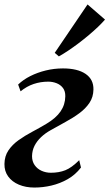

<svg xmlns="http://www.w3.org/2000/svg" viewBox="-21 -833 492 863"><path d="M133.5 10Q94.5 10 63.8 -3Q33 -16 15.8 -39.8Q-1.5 -63.5 -1 -96Q-0.5 -131.5 17 -157.2Q34.5 -183 62.5 -203Q90.5 -223 123.5 -240.5Q156.5 -258 187.5 -276.5Q230.5 -302 251.2 -332.2Q272 -362.5 272.5 -400Q273 -423 261.8 -437.8Q250.5 -452.5 232.8 -459.2Q215 -466 196 -466Q161.5 -466 130.2 -455.5Q99 -445 71.5 -422.5L60.5 -453Q83.5 -475 115.2 -491Q147 -507 184.5 -516.2Q222 -525.5 262 -525.5Q327.5 -525.5 363.8 -500.8Q400 -476 399 -430.5Q398.5 -396.5 381 -370.5Q363.5 -344.5 335.2 -323.8Q307 -303 273.2 -284.8Q239.5 -266.5 207 -248Q182.5 -234.5 163.8 -216.8Q145 -199 134.2 -177.8Q123.5 -156.5 123 -131Q123 -107.5 134.8 -90.8Q146.5 -74 166 -65.2Q185.5 -56.5 207.5 -56.5Q244 -56.5 272.5 -67.8Q301 -79 335 -113L343 -80Q317.5 -47 283 -27.5Q248.5 -8 210.2 1Q172 10 133.5 10ZM225 -595.5 372.5 -813 451 -745Q438 -730 419.5 -712.2Q401 -694.5 378.8 -675.8Q356.5 -657 333 -639.2Q309.5 -621.5 286.5 -606Q263.5 -590.5 243.5 -579.5Z"/></svg>

Font: Merriweather 120pt SemiBold
Style: Italic
Weight: 600
Italic angle: -7.8°
Version: Version 2.101